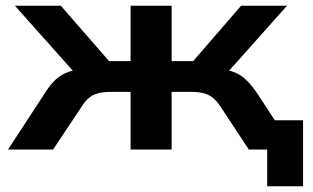

<svg xmlns="http://www.w3.org/2000/svg" viewBox="-20 -521 1090 669"><path d="M911 128V0H869V-102H1036V128ZM8 0 136 -196Q157 -229 176.5 -246Q196 -263 220 -271Q244 -279 277 -282L261 -244L32 -501H192L360 -308H435V-501H578V-308H653L820 -501H980L751 -244L736 -282Q769 -279 792 -271Q815 -263 834.5 -245.5Q854 -228 876 -196L1004 0H847L748 -150Q734 -171 719.5 -182Q705 -193 686.5 -197Q668 -201 641 -201H578V0H435V-201H371Q345 -201 326 -197Q307 -193 292.5 -182Q278 -171 265 -150L165 0Z"/></svg>

Font: Nunito Sans 7pt SemiExpanded
Style: Bold
Weight: 700
Width: 6
Designer: Vernon Adams
Foundry: Vernon Adams
Version: Version 3.101;gftools[0.9.27]